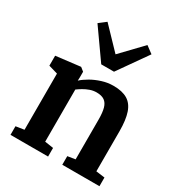

<svg xmlns="http://www.w3.org/2000/svg" viewBox="-203 -1022 1084 1159"><g transform="rotate(30 339.0 -442.0)"><path d="M99.5 -69V-460.5L36 -479V-548.5L203 -568.5H206L230.5 -549V-510.5L229.5 -486.5Q250.5 -506 282.8 -524.5Q315 -543 353.8 -555.2Q392.5 -567.5 433.5 -567.5Q494 -567.5 530.8 -545.5Q567.5 -523.5 584 -475Q600.5 -426.5 600.5 -347.5V-68.5L661.5 -60.5V0H402.5V-60L456 -68.5V-344.5Q456 -394 447.8 -424Q439.5 -454 419.5 -468Q399.5 -482 364.5 -482Q341 -482 318.5 -474Q296 -466 276.8 -454.5Q257.5 -443 243.5 -432.5V-69L303.5 -60V0H41.5V-60ZM303 -642.5 159 -846.5 207.5 -884 347.5 -738 486.5 -883 535.5 -846.5 392 -642.5Z"/></g></svg>

Font: Merriweather Light 18pt
Style: Bold
Weight: 700
Version: Version 2.100